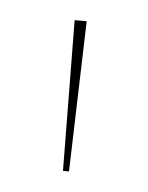

<svg xmlns="http://www.w3.org/2000/svg" viewBox="-30 -658 196 254"><g transform="rotate(5 68.0 -531.0)"><path d="M62 -431 60 -631H76L70 -431Z"/></g></svg>

Font: Alumni Sans Pinstripe
Style: Regular
Weight: 400
Designer: Robert E. Leuschke
Foundry: Robert E. Leuschke
Version: Version 1.010; ttfautohint (v1.8.4.7-5d5b)